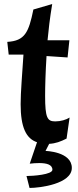

<svg xmlns="http://www.w3.org/2000/svg" viewBox="-20 -699 387 949"><path d="M23 -429H96C90 -336 82 -244 82 -184C82 -70 109 -14 163 4L127 110C142 108 159 107 174 107C209 107 239 114 239 140C239 164 143 171 111 171L126 230C177 230 335 210 335 131C335 50 205 47 205 47L223 12C256 10 279 1 309 -14L324 -118C307 -107 280 -99 253 -99C214 -99 203 -116 203 -225C203 -273 205 -343 210 -422L314 -415L323 -500H215C220 -553 226 -606 238 -679L145 -652C122 -539 103 -497 16 -492Z"/></svg>

Font: CantoraOne
Style: Regular
Weight: 400
Designer: Pablo Impallari, Rodrigo Fuenzalida
Foundry: Pablo Impallari
Version: Version 1.001